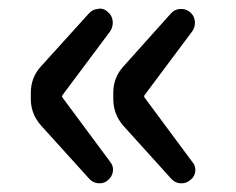

<svg xmlns="http://www.w3.org/2000/svg" viewBox="-20 -504 541 441"><path d="M227.5 -89.8Q219.7 -83 209 -83Q207 -83 206.1 -83Q193.4 -84 185.5 -92.8L74.2 -215.8Q50.8 -242.2 50.8 -276.4V-291Q50.8 -326.2 74.2 -351.6L184.6 -473.6Q193.4 -483.4 206.1 -483.4Q207 -484.4 208 -484.4Q219.7 -484.4 227.5 -476.6Q237.3 -468.8 238.8 -456.1Q240.2 -443.4 233.4 -432.6L124 -286.1Q121.1 -283.2 124 -279.3L233.4 -131.8Q241.2 -122.1 239.3 -109.9Q237.3 -97.7 227.5 -89.8ZM416 -89.8Q408.2 -83 397.5 -83Q395.5 -83 393.6 -83Q381.8 -84 373 -93.8L262.7 -215.8Q240.2 -242.2 240.2 -276.4V-291Q240.2 -326.2 263.7 -351.6L373 -473.6Q380.9 -482.4 393.6 -483.4Q395.5 -483.4 396.5 -483.4Q407.2 -483.4 416 -476.6Q427.7 -466.8 427.7 -451.2Q427.7 -441.4 421.9 -432.6L312.5 -286.1Q309.6 -283.2 312.5 -279.3L421.9 -131.8Q428.7 -124 428.7 -114.3Q428.7 -98.6 416 -89.8Z"/></svg>

Font: Gen Jyuu GothicL Medium
Style: Regular
Weight: 500
Designer: [Source Han Sans]
Ryoko NISHIZUKA  (kana & ideographs); Paul D. Hunt (Latin, Greek & Cyrillic); Wenlong ZHANG  (bopomofo
Version: Version 1.002.20150607